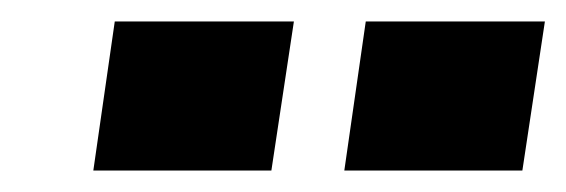

<svg xmlns="http://www.w3.org/2000/svg" viewBox="-20 -743 528 179"><path d="M254 -723H87L67 -584H233ZM488 -723H321L301 -584H467Z"/></svg>

Font: United Sans Black
Style: Italic
Weight: 900
Italic angle: -8°
Designer: Pablo Impallari, Rodrigo Fuenzalida (Modified by Dan O. Williams)
Version: Version 1.000;PS 001.000;hotconv 1.0.88;makeotf.lib2.5.64775